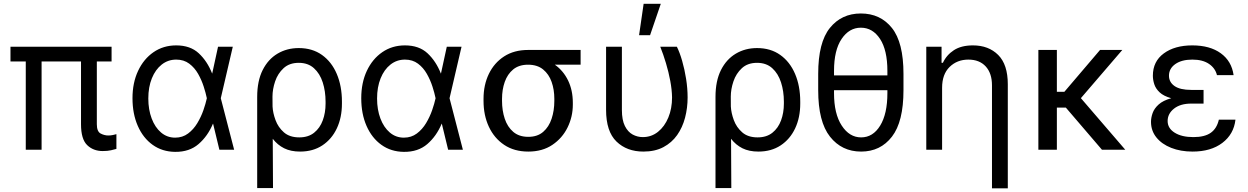

<svg xmlns="http://www.w3.org/2000/svg" viewBox="-20 -793 6610 1017"><path d="M571 -545.5V-467.3H492.9V-134.9Q492.9 -96.6 512.8 -85.9Q532.7 -75.3 554 -75.3Q565.7 -75.3 577.9 -77.8Q590.2 -80.3 596.6 -82.4V-4.3Q585.9 -1.1 567.8 3Q549.7 7.1 524.1 7.1Q474.1 7.1 441.6 -24.5Q409.1 -56.1 409.1 -134.9V-467.3H200.3V0H116.5V-467.3H35.5V-545.5Z M907.7 11.4Q839.5 10.7 788.7 -25.7Q737.9 -62.1 709.9 -126.1Q681.8 -190 681.8 -272.7Q681.8 -354.8 711.5 -417.8Q741.1 -480.8 793.3 -516.7Q845.5 -552.6 913.4 -552.6Q987.9 -552.6 1032.8 -510.8Q1077.8 -469.1 1103.7 -403.4H1104L1134.9 -545.5H1213.1L1149.5 -272.7L1220.2 0H1142L1108.7 -137.8H1108Q1080.3 -71.7 1031.6 -29.8Q983 12.1 907.7 11.4ZM1075.6 -272.7 1075.3 -274.1Q1070 -300.1 1058.9 -334.5Q1047.9 -369 1029.5 -401.6Q1011 -434.3 982.4 -455.8Q953.8 -477.3 913.4 -477.3Q870 -477.3 836.6 -451Q803.3 -424.7 784.4 -378.2Q765.6 -331.7 765.6 -271.3Q765.6 -212.4 783.4 -165.3Q801.1 -118.3 833.1 -91.1Q865.1 -63.9 907.7 -63.9Q947.1 -63.9 976.2 -85.8Q1005.3 -107.6 1025.2 -140.8Q1045.1 -174 1057.4 -209.3Q1069.6 -244.7 1075.3 -271.3Z M1342.3 203.1V-279.8Q1342.3 -364.3 1371.3 -421.9Q1400.2 -479.4 1450.1 -508.9Q1500 -538.4 1562.5 -538.4Q1634.2 -538.4 1685.4 -502Q1736.5 -465.6 1763.8 -401.5Q1791.2 -337.4 1791.2 -254.3V-244.3Q1791.2 -170.5 1764.2 -113.1Q1737.2 -55.8 1687.5 -22.9Q1637.8 9.9 1569.6 9.9Q1520.2 9.9 1485.1 -7.6Q1449.9 -25.2 1424.7 -57.9L1426.1 203.1ZM1423.7 -228.7Q1425.4 -194.6 1439.5 -156.6Q1453.5 -118.6 1483.8 -92Q1514.2 -65.3 1565.3 -65.3Q1612.9 -65.3 1643.8 -90Q1674.7 -114.7 1689.6 -155.4Q1704.5 -196 1704.5 -244.3V-254.3Q1704.5 -309.7 1689.5 -356.5Q1674.4 -403.4 1642.9 -431.8Q1611.5 -460.2 1562.5 -460.2Q1512.8 -460.2 1482.1 -431.8Q1451.3 -403.4 1437.3 -361.9Q1423.3 -320.3 1423.3 -281.2Z M2119.3 11.4Q2051.1 10.7 2000.4 -25.7Q1949.6 -62.1 1921.5 -126.1Q1893.5 -190 1893.5 -272.7Q1893.5 -354.8 1923.1 -417.8Q1952.8 -480.8 2005 -516.7Q2057.2 -552.6 2125 -552.6Q2199.6 -552.6 2244.5 -510.8Q2289.4 -469.1 2315.3 -403.4H2315.7L2346.6 -545.5H2424.7L2361.2 -272.7L2431.8 0H2353.7L2320.3 -137.8H2319.6Q2291.9 -71.7 2243.3 -29.8Q2194.6 12.1 2119.3 11.4ZM2287.3 -272.7 2286.9 -274.1Q2281.6 -300.1 2270.6 -334.5Q2259.6 -369 2241.1 -401.6Q2222.7 -434.3 2194.1 -455.8Q2165.5 -477.3 2125 -477.3Q2081.7 -477.3 2048.3 -451Q2014.9 -424.7 1996.1 -378.2Q1977.3 -331.7 1977.3 -271.3Q1977.3 -212.4 1995 -165.3Q2012.8 -118.3 2044.7 -91.1Q2076.7 -63.9 2119.3 -63.9Q2158.7 -63.9 2187.9 -85.8Q2217 -107.6 2236.9 -140.8Q2256.7 -174 2269 -209.3Q2281.2 -244.7 2286.9 -271.3Z M2541.2 -258.5V-269.9Q2541.2 -343 2569.4 -401.6Q2597.7 -460.2 2650.4 -494.3Q2703.1 -528.4 2777 -528.4H3055.4V-450.3H2919Q2964.1 -418.3 2989.2 -366.5Q3014.2 -314.6 3014.2 -248.6V-238.6Q3014.2 -174.7 2986.3 -117.9Q2958.5 -61.1 2905.7 -25.6Q2853 9.9 2778.4 9.9Q2703.8 9.9 2650.7 -25.6Q2597.7 -61.1 2569.4 -121.8Q2541.2 -182.5 2541.2 -258.5ZM2639.2 -269.9V-258.5Q2639.2 -207.4 2653.6 -164.1Q2668 -120.7 2698.7 -94.5Q2729.4 -68.2 2778.4 -68.2Q2826.7 -68.2 2857.1 -94.5Q2887.4 -120.7 2901.8 -164.1Q2916.2 -207.4 2916.2 -258.5V-269.9Q2916.2 -318.2 2901.8 -359.2Q2887.4 -400.2 2856.7 -425.2Q2826 -450.3 2777 -450.3Q2728.7 -450.3 2698.3 -425.2Q2668 -400.2 2653.6 -359.2Q2639.2 -318.2 2639.2 -269.9Z M3190.3 -545.5H3274.1V-210.2Q3274.1 -157 3290 -125.5Q3305.8 -94.1 3331.1 -80.4Q3356.5 -66.8 3384.9 -66.8Q3430.4 -66.8 3465.4 -94.8Q3500.4 -122.9 3520.1 -170.5Q3539.8 -218 3539.8 -277Q3539.1 -317.5 3530.4 -364.3Q3521.7 -411.2 3507.6 -458.1Q3493.6 -505 3477.3 -545.5H3565.3Q3580.3 -515.6 3593.2 -470.9Q3606.2 -426.1 3614.2 -375.4Q3622.2 -324.6 3622.2 -277Q3622.2 -221.2 3608.7 -169.6Q3595.2 -117.9 3566.8 -77.6Q3538.4 -37.3 3494 -13.7Q3449.6 9.9 3387.8 9.9Q3300.4 9.9 3245.4 -43.3Q3190.3 -96.6 3190.3 -211.6ZM3365.1 -606.5 3389.2 -772.7H3480.1L3423.3 -606.5Z M3769.9 203.1V-279.8Q3769.9 -364.3 3798.8 -421.9Q3827.8 -479.4 3877.7 -508.9Q3927.6 -538.4 3990.1 -538.4Q4061.8 -538.4 4112.9 -502Q4164.1 -465.6 4191.4 -401.5Q4218.8 -337.4 4218.8 -254.3V-244.3Q4218.8 -170.5 4191.8 -113.1Q4164.8 -55.8 4115.1 -22.9Q4065.3 9.9 3997.2 9.9Q3947.8 9.9 3912.6 -7.6Q3877.5 -25.2 3852.3 -57.9L3853.7 203.1ZM3851.2 -228.7Q3853 -194.6 3867 -156.6Q3881 -118.6 3911.4 -92Q3941.8 -65.3 3992.9 -65.3Q4040.5 -65.3 4071.4 -90Q4102.3 -114.7 4117.2 -155.4Q4132.1 -196 4132.1 -244.3V-254.3Q4132.1 -309.7 4117 -356.5Q4101.9 -403.4 4070.5 -431.8Q4039.1 -460.2 3990.1 -460.2Q3940.3 -460.2 3909.6 -431.8Q3878.9 -403.4 3864.9 -361.9Q3850.9 -320.3 3850.9 -281.2Z M4765.6 -402V-315.3Q4765.6 -148.1 4704.5 -69.1Q4643.5 9.9 4541.2 9.9Q4438.9 9.9 4376.4 -69.1Q4313.9 -148.1 4313.9 -315.3V-402Q4313.9 -568.2 4375.7 -644.9Q4437.5 -721.6 4539.8 -721.6Q4643.1 -721.6 4704.4 -644.9Q4765.6 -568.2 4765.6 -402ZM4397.7 -393.5H4680.4V-417.6Q4680.4 -527.3 4641.5 -586.8Q4602.6 -646.3 4539.8 -646.3Q4478 -646.3 4437.9 -586.8Q4397.7 -527.3 4397.7 -417.6ZM4680.4 -299.7V-315.3H4397.7V-299.7Q4397.7 -190 4438.6 -127.7Q4479.4 -65.3 4541.2 -65.3Q4604 -65.3 4642.2 -127.7Q4680.4 -190 4680.4 -299.7Z M4970.2 -328.1V0H4886.4V-545.5H4967.3V-460.2H4974.4Q4993.6 -501.8 5032.7 -527.2Q5071.7 -552.6 5133.5 -552.6Q5216.6 -552.6 5267.4 -501.8Q5318.2 -451 5318.2 -346.6V204.5H5234.4V-340.9Q5234.4 -404.8 5201.2 -441.1Q5168 -477.3 5109.4 -477.3Q5049.7 -477.3 5009.9 -438.4Q4970.2 -399.5 4970.2 -328.1Z M5578.1 -528.4V-306.8H5617.9L5806.8 -528.4H5924.7L5705.3 -273.1L5940.3 0H5816.8L5625.7 -223H5578.1V0H5480.1V-528.4Z M6355.1 -284.1V-244.3H6289.8Q6232.2 -244.3 6198.5 -217.5Q6164.8 -190.7 6164.8 -152Q6164.8 -113.6 6202.1 -90.2Q6239.3 -66.8 6301.1 -66.8Q6360.8 -66.8 6393.1 -89.5Q6425.4 -112.2 6436.1 -159.1H6524.1Q6515.3 -82 6454.5 -36Q6393.8 9.9 6296.9 9.9Q6233.7 9.9 6183.8 -9.8Q6133.9 -29.5 6105.3 -65Q6076.7 -100.5 6076.7 -147.7Q6076.7 -170.1 6085.4 -194.4Q6094.1 -218.8 6117.4 -239.7Q6140.6 -260.7 6183.9 -272.7Q6143.5 -284.1 6122.5 -303.8Q6101.6 -323.5 6094.1 -346.8Q6086.6 -370 6086.6 -392Q6086.6 -467.7 6144.5 -510.1Q6202.4 -552.6 6295.5 -552.6Q6388.8 -552.6 6446.4 -510.8Q6503.9 -469.1 6514.2 -394.9H6426.1Q6417.3 -431.8 6383.9 -454.5Q6350.5 -477.3 6295.5 -477.3Q6239.3 -477.3 6205.6 -453.7Q6171.9 -430 6171.9 -392Q6171.9 -358 6201.2 -337.4Q6230.5 -316.8 6289.8 -316.8H6355.1Z"/></svg>

Font: Inter UI
Style: Regular
Weight: 400
Designer: Rasmus Andersson
Foundry: rsms
Version: 3.2;8d6f07862